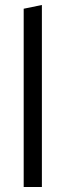

<svg xmlns="http://www.w3.org/2000/svg" viewBox="-20 -750 263 770"><path d="M148 -730V0H75V-715Z"/></svg>

Font: Red Hat Text
Style: Regular
Weight: 400
Designer: Pentagram / MCKL
Foundry: Pentagram / MCKL
Version: Version 1.005; Red Hat Text